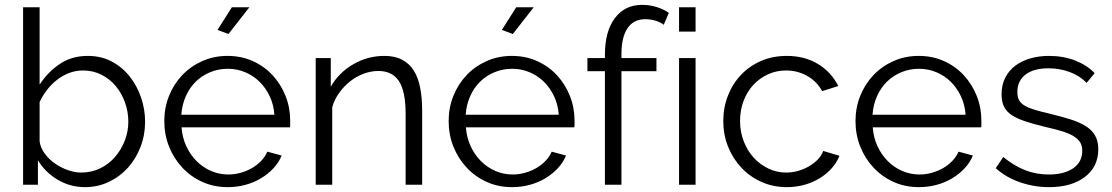

<svg xmlns="http://www.w3.org/2000/svg" viewBox="-20 -760 4575 790"><path d="M330 10Q268 10 216.5 -21Q165 -52 136 -101V0H75V-730H143V-412Q178 -465 227 -497.5Q276 -530 341 -530Q396 -530 439.5 -507Q483 -484 513.5 -445.5Q544 -407 560.5 -358.5Q577 -310 577 -259Q577 -204 558 -155Q539 -106 506 -69.5Q473 -33 427.5 -11.5Q382 10 330 10ZM314 -50Q357 -50 392.5 -67.5Q428 -85 453.5 -114.5Q479 -144 493.5 -181.5Q508 -219 508 -259Q508 -300 494.5 -338Q481 -376 456.5 -405.5Q432 -435 397.5 -452.5Q363 -470 322 -470Q291 -470 264 -459.5Q237 -449 214 -431Q191 -413 173 -389.5Q155 -366 143 -340V-178Q147 -151 164.5 -127.5Q182 -104 206.5 -87Q231 -70 259.5 -60Q288 -50 314 -50Z M920 -620 875 -637 934 -730H1006ZM917 10Q860 10 812.5 -11.5Q765 -33 730 -70.5Q695 -108 675.5 -157Q656 -206 656 -262Q656 -317 675.5 -365.5Q695 -414 729.5 -450.5Q764 -487 812 -508.5Q860 -530 916 -530Q973 -530 1020.5 -508.5Q1068 -487 1102 -450Q1136 -413 1155 -365Q1174 -317 1174 -263Q1174 -255 1174 -247Q1174 -239 1173 -236H727Q730 -194 746.5 -158.5Q763 -123 789 -97Q815 -71 848.5 -56.5Q882 -42 920 -42Q945 -42 970 -49Q995 -56 1016 -68Q1037 -80 1054 -97.5Q1071 -115 1080 -136L1139 -120Q1127 -91 1105 -67.5Q1083 -44 1054 -26.5Q1025 -9 990 0.5Q955 10 917 10ZM1109 -288Q1106 -330 1089.5 -364.5Q1073 -399 1047.5 -424Q1022 -449 988.5 -463Q955 -477 917 -477Q879 -477 845 -463Q811 -449 785.5 -424Q760 -399 744.5 -364Q729 -329 726 -288Z M1717 0H1649V-291Q1649 -384 1621.5 -426Q1594 -468 1537 -468Q1507 -468 1477 -457Q1447 -446 1421.5 -426Q1396 -406 1376 -378.5Q1356 -351 1347 -319V0H1279V-521H1341V-403Q1373 -460 1432.5 -495Q1492 -530 1562 -530Q1605 -530 1635 -514Q1665 -498 1683 -469Q1701 -440 1709 -398Q1717 -356 1717 -305Z M2090 -620 2045 -637 2104 -730H2176ZM2087 10Q2030 10 1982.5 -11.5Q1935 -33 1900 -70.5Q1865 -108 1845.5 -157Q1826 -206 1826 -262Q1826 -317 1845.5 -365.5Q1865 -414 1899.5 -450.5Q1934 -487 1982 -508.5Q2030 -530 2086 -530Q2143 -530 2190.5 -508.5Q2238 -487 2272 -450Q2306 -413 2325 -365Q2344 -317 2344 -263Q2344 -255 2344 -247Q2344 -239 2343 -236H1897Q1900 -194 1916.5 -158.5Q1933 -123 1959 -97Q1985 -71 2018.5 -56.5Q2052 -42 2090 -42Q2115 -42 2140 -49Q2165 -56 2186 -68Q2207 -80 2224 -97.5Q2241 -115 2250 -136L2309 -120Q2297 -91 2275 -67.5Q2253 -44 2224 -26.5Q2195 -9 2160 0.5Q2125 10 2087 10ZM2279 -288Q2276 -330 2259.5 -364.5Q2243 -399 2217.5 -424Q2192 -449 2158.5 -463Q2125 -477 2087 -477Q2049 -477 2015 -463Q1981 -449 1955.5 -424Q1930 -399 1914.5 -364Q1899 -329 1896 -288Z M2469 0V-467H2397V-521H2469V-535Q2469 -631 2510 -685.5Q2551 -740 2622 -740Q2653 -740 2682 -731Q2711 -722 2732 -707L2711 -658Q2697 -669 2676.5 -675Q2656 -681 2635 -681Q2587 -681 2562 -644Q2537 -607 2537 -537V-521H2681V-467H2537V0Z M2774 0V-521H2842V0ZM2774 -630V-730H2842V-630Z M2956 -262Q2956 -317 2975 -366Q2994 -415 3028.5 -451.5Q3063 -488 3111 -509Q3159 -530 3217 -530Q3291 -530 3346 -496.5Q3401 -463 3429 -406L3363 -385Q3341 -425 3301.5 -447.5Q3262 -470 3214 -470Q3174 -470 3139.5 -454Q3105 -438 3079.5 -410.5Q3054 -383 3039.5 -345Q3025 -307 3025 -262Q3025 -218 3040 -179Q3055 -140 3081 -111.5Q3107 -83 3141.5 -66.5Q3176 -50 3215 -50Q3240 -50 3264.5 -57Q3289 -64 3310 -76.5Q3331 -89 3346 -105Q3361 -121 3367 -139L3434 -119Q3423 -91 3402 -67.5Q3381 -44 3352.5 -26.5Q3324 -9 3289.5 0.5Q3255 10 3218 10Q3161 10 3113 -11.5Q3065 -33 3030 -70.5Q2995 -108 2975.5 -157Q2956 -206 2956 -262Z M3761 10Q3704 10 3656.5 -11.5Q3609 -33 3574 -70.5Q3539 -108 3519.5 -157Q3500 -206 3500 -262Q3500 -317 3519.5 -365.5Q3539 -414 3573.5 -450.5Q3608 -487 3656 -508.5Q3704 -530 3760 -530Q3817 -530 3864.5 -508.5Q3912 -487 3946 -450Q3980 -413 3999 -365Q4018 -317 4018 -263Q4018 -255 4018 -247Q4018 -239 4017 -236H3571Q3574 -194 3590.5 -158.5Q3607 -123 3633 -97Q3659 -71 3692.5 -56.5Q3726 -42 3764 -42Q3789 -42 3814 -49Q3839 -56 3860 -68Q3881 -80 3898 -97.5Q3915 -115 3924 -136L3983 -120Q3971 -91 3949 -67.5Q3927 -44 3898 -26.5Q3869 -9 3834 0.5Q3799 10 3761 10ZM3953 -288Q3950 -330 3933.5 -364.5Q3917 -399 3891.5 -424Q3866 -449 3832.5 -463Q3799 -477 3761 -477Q3723 -477 3689 -463Q3655 -449 3629.5 -424Q3604 -399 3588.5 -364Q3573 -329 3570 -288Z M4296 10Q4235 10 4177 -10Q4119 -30 4077 -68L4108 -114Q4152 -78 4197.5 -60Q4243 -42 4295 -42Q4358 -42 4395.5 -67.5Q4433 -93 4433 -140Q4433 -162 4423 -176.5Q4413 -191 4393.5 -202Q4374 -213 4344.5 -221.5Q4315 -230 4276 -239Q4231 -250 4198 -261Q4165 -272 4143.5 -286Q4122 -300 4111.5 -320.5Q4101 -341 4101 -372Q4101 -411 4116.5 -441Q4132 -471 4158.5 -490.5Q4185 -510 4220.5 -520Q4256 -530 4296 -530Q4356 -530 4405 -510.5Q4454 -491 4484 -459L4451 -419Q4422 -449 4380.5 -464Q4339 -479 4294 -479Q4267 -479 4244 -473.5Q4221 -468 4203.5 -456Q4186 -444 4176 -425.5Q4166 -407 4166 -382Q4166 -361 4173 -348Q4180 -335 4196 -325.5Q4212 -316 4236.5 -308.5Q4261 -301 4296 -293Q4346 -281 4384 -269Q4422 -257 4447.5 -241Q4473 -225 4486 -202Q4499 -179 4499 -146Q4499 -74 4444 -32Q4389 10 4296 10Z"/></svg>

Font: Boldmen
Style: Regular
Weight: 400
Designer: Matt McInerney, Pablo Impallari, Rodrigo Fuenzalida
Foundry: LIVING CONCEPT
Version: Version 1.000